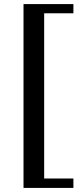

<svg xmlns="http://www.w3.org/2000/svg" viewBox="-20 -780 397 939"><path d="M339 -715H196V93H339V139H95V-760H339Z"/></svg>

Font: Kolar Light
Style: Regular
Weight: 300
Designer: Ramakrishna Saiteja (Kannada); Shiva Nallaperumal (Latin)
Foundry: Indian Type Foundry
Version: Version 1.001;PS 1.0;hotconv 1.0.88;makeotf.lib2.5.647800